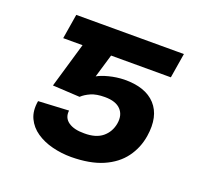

<svg xmlns="http://www.w3.org/2000/svg" viewBox="-99 -640 801 762"><g transform="rotate(20 301.0 -259.5)"><path d="M223.1 -227.1 108.4 -233.4 194.8 -528.3H554.2L537.1 -423.8H284.7L255.4 -325.2Q272.9 -335.4 303.5 -343.3Q334 -351.1 366.2 -352.1Q456.5 -353.5 499.5 -306.4Q542.5 -259.3 528.8 -172.9Q520.5 -120.6 490.2 -79.6Q460 -38.6 406.2 -15.1Q352.5 8.3 272.9 8.8Q231.4 8.8 192.9 -1Q154.3 -10.7 125 -30.8Q95.7 -50.8 81.3 -81.5Q66.9 -112.3 74.2 -154.8L202.6 -161.6Q198.7 -130.4 222.7 -113.5Q246.6 -96.7 289.6 -97.2Q338.9 -96.7 366.5 -119.4Q394 -142.1 400.4 -179.2Q406.7 -216.3 385.5 -238.5Q364.3 -260.7 318.4 -260.7Q282.7 -260.7 260 -250.7Q237.3 -240.7 223.1 -227.1ZM252 -528.3 234.9 -423.8H82.5L99.6 -528.3Z"/></g></svg>

Font: Inter 20pt SemiBold
Style: Italic
Weight: 600
Italic angle: -9.3988°
Version: Version 4.001;git-66647c0bb